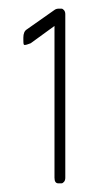

<svg xmlns="http://www.w3.org/2000/svg" viewBox="-20 -424 224 444"><path d="M122 0H115Q106 0 106 -13V-364L51 -324Q48 -323 44 -321.5Q40 -320 37 -320Q35 -320 34.5 -322.5Q34 -325 34 -333V-337Q34 -351 42 -356L106 -401Q110 -404 116 -404H122Q125 -404 128 -400.5Q131 -397 131 -391V-13Q131 -7 128 -3.5Q125 0 122 0Z"/></svg>

Font: Chathura
Style: Regular
Weight: 300
Designer: Appaji Ambarisha Darbha
Foundry: Aditya Fonts
Version: Version 1.00 2015